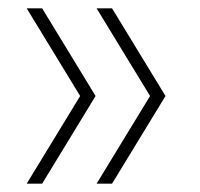

<svg xmlns="http://www.w3.org/2000/svg" viewBox="-20 -510 480 460"><path d="M44 -70 172 -280 44 -490H81L209 -280L81 -70ZM211.5 -70 339.5 -280 211.5 -490H248.5L376.5 -280L248.5 -70Z"/></svg>

Font: Encode Sans Thin
Style: Regular
Weight: 250
Designer: Multiple Designers
Foundry: Impallari Type
Version: Version 2.000